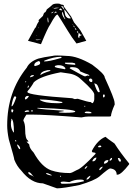

<svg xmlns="http://www.w3.org/2000/svg" viewBox="-20 -988 742 1055"><path d="M347.7 -680.7Q404.3 -680.7 486.3 -632.8Q555.7 -581.1 555.7 -561.5Q609.4 -444.3 609.4 -424.8L610.4 -414.1Q589.8 -367.2 589.8 -349.6L582 -347.7H465.8Q449.2 -347.7 427.7 -342.8Q231.4 -358.4 154.3 -358.4H125Q108.4 -334 108.4 -325.2Q118.2 -307.6 118.2 -277.3Q118.2 -224.6 133.8 -215.8L135.7 -209V-208L127 -210.9V-208L140.6 -194.3Q140.6 -174.8 165 -149.4Q209 -70.3 261.7 -51.8Q303.7 -37.1 364.3 -37.1Q373 -37.1 402.3 -53.7Q428.7 -61.5 504.9 -142.6V-146.5Q504.9 -149.4 487.3 -151.4L484.4 -158.2Q515.6 -218.8 559.6 -236.3Q564.5 -230.5 609.4 -199.2Q639.6 -151.4 689.5 -89.8V-85Q645.5 -28.3 626 -28.3H621.1Q621.1 -58.6 585 -62.5Q577.1 -62.5 525.4 -17.6Q497.1 4.9 418 28.3Q327.1 46.9 293 46.9L215.8 19.5Q151.4 19.5 96.7 -50.8Q73.2 -74.2 58.6 -110.4Q58.6 -119.1 28.3 -222.7Q19.5 -266.6 19.5 -297.9V-299.8Q19.5 -482.4 127 -616.2Q142.6 -649.4 190.4 -666Q218.8 -673.8 268.6 -680.7Q280.3 -685.5 347.7 -680.7ZM222.7 -650.4H224.6Q250 -650.4 306.6 -667Q318.4 -668 318.4 -672.9L315.4 -675.8H313.5Q275.4 -675.8 224.6 -655.3L222.7 -653.3ZM168 -629.9V-627.9L171.9 -625H172.9Q200.2 -631.8 200.2 -638.7V-646.5L195.3 -652.3H192.4Q168 -644.5 168 -629.9ZM336.9 -643.6V-639.6Q336.9 -634.8 391.6 -631.8L393.6 -632.8V-636.7Q393.6 -641.6 377 -643.6ZM281.2 -623V-621.1Q281.2 -616.2 336.9 -607.4L338.9 -609.4V-614.3Q328.1 -629.9 302.7 -629.9H297.9Q281.2 -627.9 281.2 -623ZM363.3 -614.3V-612.3Q440.4 -568.4 446.3 -568.4H448.2L461.9 -573.2L468.8 -571.3L470.7 -573.2V-575.2Q463.9 -580.1 448.2 -584L420.9 -595.7Q411.1 -619.1 377 -619.1H373Q363.3 -618.2 363.3 -614.3ZM202.1 -575.2Q214.8 -585.9 256.8 -598.6V-600.6L254.9 -602.5H241.2Q202.1 -594.7 202.1 -575.2ZM130.9 -486.3V-482.4Q130.9 -464.8 377 -448.2L390.6 -443.4L407.2 -445.3Q464.8 -426.8 480.5 -426.8Q480.5 -422.9 489.3 -420.9Q498 -431.6 498 -443.4V-468.8Q498 -487.3 429.7 -547.9Q400.4 -578.1 359.4 -584L313.5 -590.8Q201.2 -569.3 166 -536.1Q152.3 -510.7 130.9 -486.3ZM145.5 -566.4V-563.5H147.5Q166 -568.4 166 -573.2V-575.2H159.2Q150.4 -575.2 145.5 -566.4ZM468.8 -547.9Q472.7 -537.1 482.4 -537.1H484.4L487.3 -541V-549.8L480.5 -556.6Q468.8 -556.6 468.8 -547.9ZM117.2 -537.1V-536.1H120.1L124 -539.1V-541H120.1ZM498 -529.3Q511.7 -486.3 520.5 -481.4H525.4L528.3 -484.4Q517.6 -527.3 504.9 -527.3L502.9 -529.3ZM131.8 -506.8V-504.9Q138.7 -507.8 138.7 -516.6V-518.6Q131.8 -515.6 131.8 -506.8ZM545.9 -465.8V-457L548.8 -452.1Q555.7 -454.1 555.7 -461.9V-465.8L552.7 -468.8H548.8ZM117.2 -450.2V-445.3L120.1 -441.4H122.1Q131.8 -447.3 137.7 -457V-460.9H131.8Q122.1 -460.9 117.2 -450.2ZM60.5 -459Q49.8 -449.2 43 -404.3H44.9Q52.7 -404.3 69.3 -452.1Q67.4 -459 60.5 -459ZM199.2 -441.4V-438.5Q225.6 -420.9 293 -420.9H304.7L322.3 -422.9V-427.7Q259.8 -440.4 199.2 -441.4ZM443.4 -406.2V-402.3H448.2V-406.2ZM185.5 -395.5V-392.6Q217.8 -385.7 329.1 -379.9L330.1 -378.9V-377L301.8 -373Q301.8 -368.2 336.9 -368.2Q393.6 -368.2 393.6 -375Q393.6 -388.7 185.5 -395.5ZM43 -386.7 42 -378.9Q43 -370.1 46.9 -370.1Q51.8 -370.1 53.7 -383.8L48.8 -386.7ZM152.3 -381.8V-375H159.2V-379.9L158.2 -381.8V-383.8ZM115.2 -373V-372.1H117.2L140.6 -375V-377L135.7 -381.8H131.8Q119.1 -381.8 115.2 -373ZM445.3 -370.1Q445.3 -365.2 468.8 -365.2L482.4 -366.2V-368.2Q482.4 -375 455.1 -375Q445.3 -373 445.3 -370.1ZM43 -335.9 42 -334V-331.1L43 -329.1Q40 -322.3 40 -310.5V-304.7Q40 -282.2 53.7 -260.7H56.6Q56.6 -327.1 43 -335.9ZM62.5 -217.8V-214.8L65.4 -210.9H69.3V-214.8L65.4 -217.8ZM76.2 -194.3 74.2 -192.4V-190.4Q82 -168 89.8 -168L90.8 -169.9V-171.9Q90.8 -182.6 76.2 -194.3ZM518.6 -181.6 521.5 -178.7H527.3Q536.1 -178.7 537.1 -183.6L532.2 -188.5H530.3Q521.5 -188.5 518.6 -181.6ZM487.3 -103.5 489.3 -101.6H491.2Q504.9 -101.6 509.8 -120.1V-122.1Q495.1 -122.1 487.3 -103.5ZM582 -106.4 583 -105.5H586.9Q595.7 -109.4 595.7 -119.1V-120.1H591.8Q582 -113.3 582 -106.4ZM629.9 -120.1 627.9 -119.1V-117.2Q632.8 -99.6 639.6 -99.6H641.6L644.5 -103.5V-105.5Q641.6 -120.1 629.9 -120.1ZM550.8 -91.8 554.7 -87.9Q575.2 -94.7 575.2 -106.4V-108.4H573.2Q553.7 -108.4 550.8 -91.8ZM445.3 -60.5H448.2Q456.1 -64.5 460 -74.2L459 -76.2Q445.3 -68.4 445.3 -60.5ZM525.4 -53.7H530.3Q543.9 -66.4 543.9 -72.3H542Q525.4 -66.4 525.4 -53.7ZM135.7 -42V-37.1Q136.7 -29.3 159.2 -21.5L165 -16.6V-17.6Q148.4 -39.1 140.6 -42ZM233.4 -37.1V-35.2Q233.4 -29.3 261.7 -23.4L263.7 -24.4V-26.4Q244.1 -37.1 234.4 -37.1ZM309.6 -21.5V-17.6H315.4V-21.5ZM455.1 -1Q468.8 -1 477.5 -21.5H473.6Q455.1 -10.7 455.1 -1ZM361.3 12.7 332 9.8H327.1Q314.5 9.8 313.5 14.6V16.6L318.4 21.5H342.8Q387.7 21.5 441.4 7.8V5.9Q439.5 -1 425.8 -1H418.9Q387.7 -1 361.3 12.7ZM133.8 -763.7 171.9 -833Q176.8 -835 184.6 -856.4L194.3 -872.1V-873Q191.4 -875 191.4 -877Q200.2 -884.8 215.8 -900.4Q220.7 -917 224.6 -918.9Q230.5 -918.9 237.3 -936.5Q255.9 -950.2 270.5 -963.9Q283.2 -969.7 305.7 -967.8L316.4 -962.9Q331.1 -961.9 331.1 -956.1H330.1V-953.1Q330.1 -950.2 332 -950.2Q333 -950.2 371.1 -896.5L386.7 -865.2Q422.9 -822.3 426.8 -812.5L454.1 -763.7L400.4 -749Q375 -781.2 352.1 -819.3Q329.1 -857.4 315.4 -878.9Q301.8 -900.4 296.9 -907.2Q288.1 -913.1 255.9 -853.5Q242.2 -835 205.1 -745.1ZM333 -934.6Q333 -929.7 338.9 -903.3Q347.7 -884.8 367.2 -886.7H368.2L367.2 -891.6Q336.9 -934.6 335 -934.6ZM412.1 -804.7Q406.2 -780.3 414.1 -780.3Q418 -782.2 418 -786.1L415 -787.1V-788.1L417 -789.1L429.7 -795.9L428.7 -796.9Q422.9 -796.9 421.9 -797.9Q417 -805.7 413.1 -806.6H412.1ZM338.9 -882.8V-883.8Q338.9 -885.7 335.9 -887.7L324.2 -922.9H323.2Q315.4 -910.2 335.9 -882.8ZM244.1 -864.3Q249 -864.3 244.1 -890.6V-891.6Q238.3 -891.6 243.2 -865.2V-864.3ZM333 -936.5Q333 -940.4 331.1 -940.4Q328.1 -955.1 316.4 -955.1V-954.1L330.1 -936.5ZM305.7 -933.6Q318.4 -931.6 320.3 -930.7H321.3V-931.6Q321.3 -934.6 314.5 -941.4Q307.6 -941.4 305.7 -934.6ZM275.4 -940.4Q282.2 -940.4 302.7 -944.3L301.8 -945.3Q280.3 -947.3 273.4 -940.4ZM175.8 -769.5Q175.8 -767.6 181.6 -767.6H188.5Q195.3 -767.6 205.1 -769.5V-770.5H185.5Q175.8 -770.5 175.8 -769.5ZM279.3 -915Q286.1 -919.9 293 -919.9L287.1 -924.8H286.1Q278.3 -918.9 278.3 -915ZM391.6 -831.1Q391.6 -826.2 397.5 -824.2H399.4V-826.2Q399.4 -830.1 393.6 -833H391.6ZM402.3 -815.4Q406.2 -805.7 409.2 -805.7L410.2 -806.6V-807.6Q408.2 -816.4 404.3 -816.4H402.3ZM263.7 -915Q271.5 -918.9 274.4 -922.9L273.4 -923.8H272.5Q262.7 -919.9 262.7 -917V-915ZM382.8 -847.7Q384.8 -837.9 390.6 -837.9V-838.9Q388.7 -843.8 383.8 -847.7ZM269.5 -947.3 272.5 -948.2V-950.2H270.5L268.6 -947.3ZM191.4 -833Q193.4 -833 194.3 -837.9Q191.4 -837.9 191.4 -833ZM380.9 -851.6H381.8V-853.5L379.9 -854.5H377.9ZM181.6 -793Q188.5 -796.9 179.7 -793.9L180.7 -793ZM412.1 -816.4V-817.4H410.2V-816.4Z"/></svg>

Font: Love Ya Like A Sister
Style: Regular
Weight: 400
Designer: Kimberly Geswein
Foundry: Kimberly Geswein
Version: Version 1.002 2007